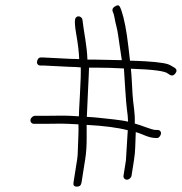

<svg xmlns="http://www.w3.org/2000/svg" viewBox="-20 -668 680 718"><path d="M94 -220C95.2 -227.9 103.4 -235 111.4 -235H157.4C183.6 -235 211.9 -236.1 240.4 -235L275 -233C274.8 -238.3 276.1 -265.3 278.9 -313.9C281.6 -362.5 282.7 -396.5 282 -416C267.6 -417.3 254.3 -418 242.3 -418L143.1 -423H131.1C122.9 -423 117.1 -429.1 118.4 -437.5C120.1 -447.8 125.9 -453 131.1 -453H143.1L242.3 -448C253 -448 264.3 -447.7 276.2 -447C275.1 -474.2 271.4 -505.1 265.2 -539.5C259.1 -573.9 258.3 -594.5 263.1 -601.2C271.4 -613 287.2 -604.4 288.3 -594.1C293.8 -545.2 305.3 -498.6 306.9 -445H339.9L435.6 -443C433.1 -461 430.5 -478.3 427.8 -495C423.4 -522.2 420.8 -550.3 414.6 -572.5C410.4 -587.4 408.9 -602.1 405 -616L401.4 -625C398.2 -634.3 403.1 -641.7 416.1 -647.2C422.6 -649.9 427.4 -646.9 430.4 -638L434 -629C444.6 -598.1 453.2 -553.2 460 -494.3C463.8 -460.8 465.9 -443 466.2 -441H474.2C543.1 -438.8 588 -434.4 608.7 -427.7C613.6 -426.1 622 -421.5 634 -414C641.7 -408 642 -400.8 635.1 -392.5C624.4 -379.8 616.2 -387.6 607.6 -393C597.4 -402.3 551.4 -408.3 469.5 -411C472.4 -384 473.8 -345.9 475.7 -314.5C478.2 -273.8 485.5 -250.1 484 -206C506.6 -200.5 547.5 -182 562.2 -182H569.2C577.4 -182 583.2 -175.9 581.9 -167.5C580.6 -159.2 572.7 -152 569.2 -152H562.2C550.3 -152 536.3 -155.3 520.4 -162C504.4 -168.7 493.5 -172.7 487.7 -174C485.3 -125.8 487.1 -107 480.9 -68L471.9 -11C470.6 -3.1 462.4 4 454.5 4C446.6 4 440.6 -3.1 441.9 -11L450.9 -68L457.8 -181C419.7 -190.9 368.5 -197.6 304 -201C303.9 -200.3 303.9 -184.8 304.1 -154.5C304.3 -124.2 302.5 -97 298.7 -73L284.8 15C283.2 25 277.4 30 267.4 30C257.4 30 253.2 25 254.8 15L268.7 -73C270.1 -81.7 270.9 -93 271.1 -107C271.4 -127.8 275 -184.8 273.3 -203L233.6 -205C206.4 -206.2 178.6 -205 152.6 -205H106.6C98.7 -205 92.7 -212.1 94 -220ZM312.9 -415C313.1 -402 306.3 -278.5 304.7 -231C319.3 -230.3 334.3 -229.2 349.7 -227.5C378 -224.4 434.6 -219.3 458.9 -213C458.5 -227.7 457.1 -243.3 454.5 -259.9C451.2 -281.5 444.9 -389 443.4 -412C407.7 -414 373.2 -415 339.9 -415Z"/></svg>

Font: MewTooHand
Style: ReversedIta
Weight: 400
Designer: Mew Too, Robert Jablonski
Version: Version 0.77